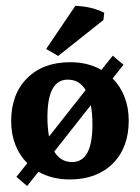

<svg xmlns="http://www.w3.org/2000/svg" viewBox="-20 -595 471 646"><path d="M71.3 30.8 35.2 0 71.8 -45.9Q45.9 -71.8 31.7 -107.7Q17.6 -143.6 17.6 -187.5Q17.6 -278.3 71.3 -332Q125 -385.7 216.3 -385.7Q275.9 -385.7 321.3 -359.9L359.4 -407.7L395.5 -377L358.9 -331.1Q384.8 -305.2 398.9 -269Q413.1 -232.9 413.1 -189Q413.1 -98.1 359.4 -44.7Q305.7 8.8 214.8 8.8Q155.3 8.8 109.4 -17.1ZM139.6 -201.7Q139.6 -164.1 145 -135.7L268.1 -292Q247.1 -327.1 208 -327.1Q139.6 -327.1 139.6 -201.7ZM222.7 -49.8Q291 -49.8 291 -175.3Q291 -212.9 285.6 -241.2L162.6 -85Q183.6 -49.8 222.7 -49.8ZM175.8 -406.7 135.3 -430.2 233.4 -575.2Q287.6 -573.7 330.6 -552.2L328.1 -527.8Z"/></svg>

Font: Markazi Text
Style: Bold
Weight: 700
Designer: Borna Izadpanah (Arabic designer), Fiona Ross (Arabic design director) and Florian Runge (Latin designer)
Foundry: Borna Izadpanah and Florian Runge
Version: Version 1.001; ttfautohint (v1.8.3)